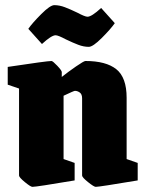

<svg xmlns="http://www.w3.org/2000/svg" viewBox="-20 -713 563 746"><path d="M54 -31V-369L10 -384V-453Q163 -476 180 -476Q185 -476 202.5 -457.5Q220 -439 220 -433V-414Q245 -434 275.5 -455Q306 -476 312 -476Q392 -476 432 -444Q472 -412 472 -333V-95L515 -80V-12Q366 13 352 13Q345 13 322 -5.5Q299 -24 299 -31V-331Q299 -347 290 -353.5Q281 -360 271 -360Q267 -360 227 -341V-95L270 -80V-12Q122 13 106 13Q99 13 76.5 -5.5Q54 -24 54 -31ZM236 -560Q206 -576 196 -576Q180 -576 143 -542L90 -601Q106 -624 140.5 -658.5Q175 -693 191 -693Q211 -693 232 -685Q253 -677 280 -664Q310 -648 320 -648Q336 -648 373 -682L426 -623Q410 -600 375.5 -565.5Q341 -531 325 -531Q305 -531 284 -539Q263 -547 236 -560Z"/></svg>

Font: Grenze Black
Style: Regular
Weight: 900
Designer: Renata Polastri
Foundry: Omnibus-Type
Version: Version 1.002; ttfautohint (v1.8)